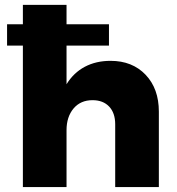

<svg xmlns="http://www.w3.org/2000/svg" viewBox="-20 -762 719 782"><path d="M627 -307.1V0H449.2V-255.9Q449.2 -301.8 424.6 -327.9Q399.9 -354 356.9 -354Q308.1 -354 279.5 -320.1Q251 -286.1 251 -231.9V0H73.2V-576.2H8.8V-663.1H73.2V-742.2H251V-663.1H423.8V-576.2H251V-418.9Q279.8 -465.8 325.4 -490Q371.1 -514.2 430.2 -514.2Q519 -514.2 573 -457.5Q627 -400.9 627 -307.1Z"/></svg>

Font: Argentum Sans
Style: Bold
Weight: 700
Designer: Julieta Ulanovsky (Modified by Cristiano Sobral)
Foundry: Julieta Ulanovsky
Version: Version 1.000; ttfautohint (v1.5.65-e2d9)